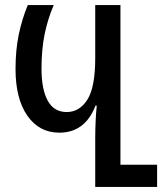

<svg xmlns="http://www.w3.org/2000/svg" viewBox="-20 -734 645 754"><path d="M354 0V-192Q354 -224 355.5 -257.5Q357 -291 360 -319H355Q314 -213 213 -213Q134 -213 87.5 -279.5Q41 -346 41 -463Q41 -537 53.5 -597.5Q66 -658 89 -714H191Q168 -661 155.5 -601Q143 -541 143 -464Q143 -383 167.5 -338.5Q192 -294 242 -294Q292 -294 323 -342.5Q354 -391 354 -506V-714H453V-87H597V0Z"/></svg>

Font: Noto Sans Georgian ExtraCondensed Medium
Style: Regular
Weight: 500
Width: 2
Designer: Monotype Design Team, Akaki Razmadze
Foundry: Google LLC
Version: Version 2.005; ttfautohint (v1.8.4.7-5d5b)